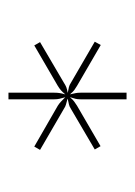

<svg xmlns="http://www.w3.org/2000/svg" viewBox="49 -832 326 465"><g transform="rotate(-90 212.5 -600.0)"><path d="M343.5 -534 335.5 -519.5 236.5 -577Q230 -581 226.5 -583.5Q223 -586 216 -594Q218 -585 219 -580.2Q220 -575.5 220 -568.5V-457H204V-568.5Q204 -575.5 205.2 -580.5Q206.5 -585.5 209 -593.5H208.5Q202.5 -586.5 198.5 -583.8Q194.5 -581 188.5 -577L90.5 -520L82.5 -534L180.5 -591.5Q186.5 -595.5 191.5 -596.5Q196.5 -597.5 205 -599.5V-600Q196 -602.5 191.2 -603.8Q186.5 -605 180.5 -609L81.5 -666.5L89.5 -680.5L188.5 -623.5Q191.5 -621.5 193.8 -619.8Q196 -618 198.2 -616Q200.5 -614 202.8 -611.5Q205 -609 209 -605.5Q206.5 -614.5 205.2 -619.8Q204 -625 204 -632V-743H220V-632Q220 -625 219.2 -619.8Q218.5 -614.5 216 -605.5Q222 -612.5 226 -616Q230 -619.5 236.5 -623.5L334.5 -680.5L342.5 -666.5L244.5 -609Q238.5 -605 233.5 -603Q228.5 -601 219.5 -599.5Q229 -597.5 233.8 -596.5Q238.5 -595.5 244.5 -591.5Z"/></g></svg>

Font: Lato ExtraLight
Style: Regular
Weight: 275
Designer: Lukasz Dziedzic with Adam Twardoch and Botio Nikoltchev
Foundry: tyPoland Lukasz Dziedzic
Version: Version 2.015; 2015-08-06; http://www.latofonts.com/